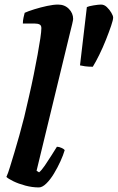

<svg xmlns="http://www.w3.org/2000/svg" viewBox="-20 -820 515 840"><path d="M150 0Q121 0 91 -8Q61 -16 38.5 -27Q16 -38 8 -46Q15 -61 23.5 -89Q32 -117 43 -153Q54 -189 65 -229Q76 -269 86 -308Q96 -351 107 -398.5Q118 -446 127.5 -493Q137 -540 144.5 -581Q152 -622 156.5 -652.5Q161 -683 161 -697Q161 -709 153 -713Q145 -717 132 -717H80Q80 -730 83 -743.5Q86 -757 88 -764Q103 -771 130.5 -779.5Q158 -788 186 -794Q214 -800 234 -800Q263 -800 281.5 -781Q300 -762 300 -737Q300 -733 295.5 -713.5Q291 -694 285 -671L140 -73L151 -66Q162 -75 176 -95.5Q190 -116 204.5 -139Q219 -162 229 -178Q238 -178 249 -173Q260 -168 263 -163Q257 -142 244.5 -114.5Q232 -87 216 -60.5Q200 -34 182.5 -17Q165 0 150 0ZM386 -528Q366 -528 352 -530Q338 -532 330 -534L360 -789Q368 -793 389.5 -796.5Q411 -800 422 -800Q436 -800 447.5 -789Q459 -778 467 -764.5Q475 -751 475 -743Q475 -733 466 -706.5Q457 -680 443.5 -646Q430 -612 414.5 -580.5Q399 -549 386 -528Z"/></svg>

Font: Texturina 12pt ExtraBold
Style: Italic
Weight: 800
Italic angle: -11°
Designer: Guillermo Torres Carreño
Foundry: Omnibus-Type
Version: Version 1.002